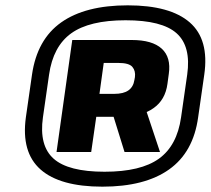

<svg xmlns="http://www.w3.org/2000/svg" viewBox="-20 -890 790 720"><path d="M364 -190Q205 -190 132 -254.5Q59 -319 77 -450L100 -610Q119 -742 209.5 -806Q300 -870 459 -870Q618 -870 691.5 -806Q765 -742 746 -610L723 -450Q705 -319 614 -254.5Q523 -190 364 -190ZM372 -246Q508 -246 576 -295Q644 -344 659 -450L682 -610Q697 -716 642.5 -765Q588 -814 451 -814Q315 -814 247 -765Q179 -716 164 -610L141 -450Q126 -344 181 -295Q236 -246 372 -246ZM251 -740H474Q551 -740 586.5 -707.5Q622 -675 613 -613L608 -576Q600 -515 555 -484Q544 -476 530 -470L580 -320H447L406 -452H341L322 -320H192ZM353 -538H408Q443 -538 461.5 -551Q480 -564 484 -590L486 -601Q489 -624 476.5 -639Q464 -654 424 -654H369Z"/></svg>

Font: Pathway Extreme 8pt Thin 12pt Black
Style: Italic
Weight: 900
Italic angle: -8°
Version: Version 1.001;gftools[0.9.26]